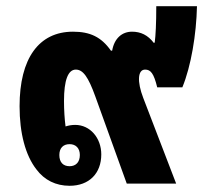

<svg xmlns="http://www.w3.org/2000/svg" viewBox="-20 -591 666 618"><path d="M204 7C267 7 306 -33 306 -94C306 -147 270 -189 222 -189C211 -189 200 -187 191 -184C188 -206 186 -237 186 -266C186 -333 199 -367 224 -367C247 -367 264 -344 287 -280L388 0H547L441 -276C421 -328 423 -367 447 -367C465 -367 475 -355 486 -310H567C595 -378 612 -480 614 -571H483C483 -516 481 -476 478 -454L475 -453C456 -478 433 -489 405 -489C373 -489 348 -468 341 -428H337C306 -472 270 -489 215 -489C105 -489 43 -403 43 -249C43 -162 62 -91 97 -46C123 -11 160 7 204 7ZM204 -56C183 -56 171 -69 171 -92C171 -114 183 -127 204 -127C224 -127 237 -114 237 -92C237 -69 224 -56 204 -56Z"/></svg>

Font: Noto Sans Thai Looped UI Narrow ExtraBold
Style: Regular
Weight: 800
Width: 4
Designer: Cadson Demak Team
Foundry: Cadson Demak Co., Ltd.
Version: Version 1.000